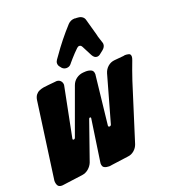

<svg xmlns="http://www.w3.org/2000/svg" viewBox="-174 -972 959 1086"><g transform="rotate(-20 306.0 -429.0)"><path d="M292 -627Q281 -613 263 -613Q248 -613 237 -624L231 -632Q221 -642 221 -656Q221 -666 228 -676L241 -694Q295 -772 360 -843Q377 -861 402 -861L406 -860H414Q416 -859 424 -859Q437 -858 447 -850.5Q457 -843 460 -831L488 -730Q489 -725 490 -720.5Q491 -716 493 -711L502 -683Q505 -676 505 -669Q505 -652 488 -638L469 -623Q459 -614 447 -614Q431 -614 420 -634L389 -694Q383 -706 373 -706Q365 -706 358 -699L335 -676Q324 -664 314 -653Q304 -642 295 -631ZM627 -527Q617 -502 607.5 -474.5Q598 -447 588 -418L480 -76Q473 -55 456 -40.5Q439 -26 418 -24L300 -8Q283 -8 271 -14Q259 -20 259 -40Q259 -45 260 -48L297 -300Q297 -305 292 -305Q287 -305 285 -300L203 -66Q195 -46 178 -31.5Q161 -17 140 -14L21 2Q18 3 12 3Q-7 3 -13.5 -8.5Q-20 -20 -20 -37L44 -501Q47 -519 55.5 -530Q64 -541 76.5 -546.5Q89 -552 103.5 -554.5Q118 -557 133 -558L143 -559Q151 -560 159 -560.5Q167 -561 175 -562Q178 -563 183 -563Q199 -563 208 -553Q217 -543 217 -529Q217 -525 216 -523L157 -226V-223Q157 -219 162 -219Q169 -219 172 -226L274 -506Q282 -528 300.5 -541.5Q319 -555 342 -557Q347 -557 351 -557.5Q355 -558 359 -558Q377 -558 390.5 -551.5Q404 -545 404 -524Q404 -519 403 -516L371 -227Q371 -219 378 -219Q386 -219 389 -227L468 -507Q475 -530 492.5 -545Q510 -560 533 -562L588 -567L598 -569Q610 -569 621 -566Q632 -563 632 -548Q632 -540 627 -527Z"/></g></svg>

Font: Bangerz 2
Style: Regular
Weight: 400
Designer: vernon adams
Foundry: Vernon Adams
Version: Version 2.10;December 28, 2023;FontCreator 13.0.0.2683 64-bi